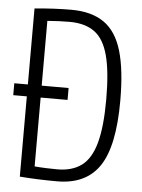

<svg xmlns="http://www.w3.org/2000/svg" viewBox="-52 -752 592 803"><g transform="rotate(5 244.0 -350.0)"><path d="M218 10Q179 10 139 8.5Q99 7 61 4V-333H4V-383H61V-702Q143 -710 215 -710Q300 -710 352.5 -673.5Q405 -637 428.5 -557.5Q452 -478 452 -349Q452 -158 395.5 -74Q339 10 218 10ZM214 -40Q277 -40 316.5 -69.5Q356 -99 374.5 -167Q393 -235 393 -349Q393 -465 375 -533Q357 -601 317 -630Q277 -659 212 -659Q194 -659 168 -658Q142 -657 119 -655V-383H232V-333H119V-44Q140 -42 167.5 -41Q195 -40 214 -40Z"/></g></svg>

Font: Georama SemiCondensed Light
Style: Regular
Weight: 300
Width: 4
Designer: Jean-Baptiste Levee
Foundry: Production Type
Version: Version 1.000